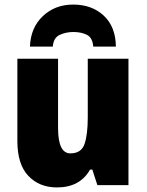

<svg xmlns="http://www.w3.org/2000/svg" viewBox="-20 -810 641 840"><path d="M111 -606H211Q214 -645 241.5 -657.5Q269 -670 301 -670Q336 -670 360.5 -657.5Q385 -645 388 -606H487Q486 -693 434 -741.5Q382 -790 300 -790Q221 -790 167.5 -739.5Q114 -689 111 -606ZM364 -553V-296Q364 -222 350 -180.5Q336 -139 288 -139Q234 -139 234 -250V-553H56V-193Q56 -91 104 -40.5Q152 10 229 10Q330 10 374 -68H384L406 0H542V-553Z"/></svg>

Font: Noto Sans UI SemiCondensed Black
Style: Regular
Weight: 900
Width: 4
Designer: Monotype Design Team
Foundry: Monotype Imaging Inc.
Version: 1.001